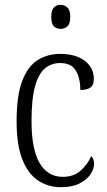

<svg xmlns="http://www.w3.org/2000/svg" viewBox="-20 -768 444 798"><path d="M233 10Q180 10 138.5 -17.5Q97 -45 73 -105Q49 -165 49 -264Q49 -371 72.5 -432Q96 -493 137 -518.5Q178 -544 230 -544Q294 -544 332 -515.5Q370 -487 370 -440Q370 -414 355.5 -404Q341 -394 314 -394Q314 -442 295.5 -474Q277 -506 230 -506Q194 -506 167.5 -484.5Q141 -463 126 -410.5Q111 -358 111 -265Q111 -148 144.5 -90.5Q178 -33 241 -33Q287 -33 316 -59.5Q345 -86 359 -119Q371 -108 371 -86Q371 -66 356 -43.5Q341 -21 310.5 -5.5Q280 10 233 10ZM232 -648Q215 -648 204 -658.5Q193 -669 193 -698Q193 -726 204 -737Q215 -748 232 -748Q248 -748 260 -737Q272 -726 272 -698Q272 -669 260 -658.5Q248 -648 232 -648Z"/></svg>

Font: Noto Serif Lao Condensed Light
Style: Regular
Weight: 300
Width: 3
Designer: Monotype Design Team
Foundry: Monotype Imaging Inc.
Version: Version 2.003; ttfautohint (v1.8.4.7-5d5b)